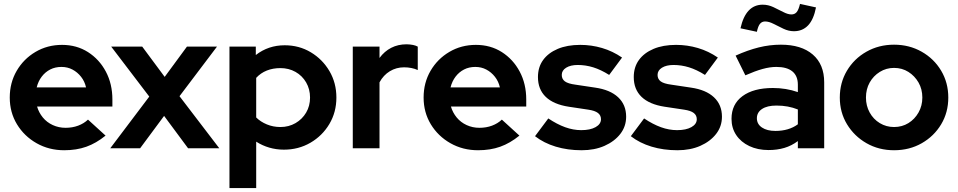

<svg xmlns="http://www.w3.org/2000/svg" viewBox="-20 -760 4910 984"><path d="M309 10Q231 10 167.5 -26Q104 -62 67 -123Q30 -184 30 -260Q30 -336 65.5 -397Q101 -458 162 -494Q223 -530 298 -530Q373 -530 431 -493Q489 -456 522.5 -393Q556 -330 556 -250V-214H170Q179 -183 199.5 -158Q220 -133 250.5 -119Q281 -105 316 -105Q351 -105 380.5 -116Q410 -127 431 -147L521 -65Q473 -26 422.5 -8Q372 10 309 10ZM168 -312H421Q414 -343 395.5 -366.5Q377 -390 351.5 -403.5Q326 -417 295 -417Q263 -417 237.5 -404Q212 -391 194 -367.5Q176 -344 168 -312Z M545 0 745 -265 550 -521H709L824 -366L938 -521H1092L900 -267L1104 0H944L821 -166L698 0Z M1156 204V-521H1291V-478Q1355 -528 1439 -528Q1513 -528 1573 -492Q1633 -456 1668.5 -395.5Q1704 -335 1704 -260Q1704 -185 1668 -124.5Q1632 -64 1571 -28.5Q1510 7 1435 7Q1396 7 1360 -3.5Q1324 -14 1293 -34V204ZM1417 -109Q1460 -109 1494.5 -129Q1529 -149 1549 -183Q1569 -217 1569 -260Q1569 -303 1549 -337.5Q1529 -372 1494.5 -391.5Q1460 -411 1417 -411Q1379 -411 1347.5 -398.5Q1316 -386 1293 -361V-158Q1315 -136 1347.5 -122.5Q1380 -109 1417 -109Z M1788 0V-521H1925V-463Q1950 -497 1985 -515Q2020 -533 2064 -533Q2102 -532 2121 -521V-401Q2106 -408 2088 -411.5Q2070 -415 2051 -415Q2011 -415 1978 -395Q1945 -375 1925 -338V0Z M2430 10Q2352 10 2288.5 -26Q2225 -62 2188 -123Q2151 -184 2151 -260Q2151 -336 2186.5 -397Q2222 -458 2283 -494Q2344 -530 2419 -530Q2494 -530 2552 -493Q2610 -456 2643.5 -393Q2677 -330 2677 -250V-214H2291Q2300 -183 2320.5 -158Q2341 -133 2371.5 -119Q2402 -105 2437 -105Q2472 -105 2501.5 -116Q2531 -127 2552 -147L2642 -65Q2594 -26 2543.5 -8Q2493 10 2430 10ZM2289 -312H2542Q2535 -343 2516.5 -366.5Q2498 -390 2472.5 -403.5Q2447 -417 2416 -417Q2384 -417 2358.5 -404Q2333 -391 2315 -367.5Q2297 -344 2289 -312Z M2961 10Q2889 10 2828 -8.5Q2767 -27 2722 -62L2790 -153Q2835 -123 2876.5 -108Q2918 -93 2959 -93Q3005 -93 3032.5 -108.5Q3060 -124 3060 -149Q3060 -169 3044.5 -181Q3029 -193 2995 -198L2895 -213Q2817 -225 2777 -263.5Q2737 -302 2737 -365Q2737 -416 2763.5 -452.5Q2790 -489 2838.5 -509.5Q2887 -530 2954 -530Q3011 -530 3065.5 -514Q3120 -498 3168 -465L3102 -376Q3059 -403 3020 -415Q2981 -427 2941 -427Q2904 -427 2881.5 -413Q2859 -399 2859 -376Q2859 -355 2875 -343Q2891 -331 2930 -326L3030 -311Q3107 -300 3148 -261.5Q3189 -223 3189 -162Q3189 -112 3159 -73.5Q3129 -35 3078 -12.5Q3027 10 2961 10Z M3452 10Q3380 10 3319 -8.5Q3258 -27 3213 -62L3281 -153Q3326 -123 3367.5 -108Q3409 -93 3450 -93Q3496 -93 3523.5 -108.5Q3551 -124 3551 -149Q3551 -169 3535.5 -181Q3520 -193 3486 -198L3386 -213Q3308 -225 3268 -263.5Q3228 -302 3228 -365Q3228 -416 3254.5 -452.5Q3281 -489 3329.5 -509.5Q3378 -530 3445 -530Q3502 -530 3556.5 -514Q3611 -498 3659 -465L3593 -376Q3550 -403 3511 -415Q3472 -427 3432 -427Q3395 -427 3372.5 -413Q3350 -399 3350 -376Q3350 -355 3366 -343Q3382 -331 3421 -326L3521 -311Q3598 -300 3639 -261.5Q3680 -223 3680 -162Q3680 -112 3650 -73.5Q3620 -35 3569 -12.5Q3518 10 3452 10Z M3919 9Q3863 9 3820 -11.5Q3777 -32 3753 -68Q3729 -104 3729 -151Q3729 -226 3785.5 -267.5Q3842 -309 3941 -309Q4009 -309 4069 -288V-326Q4069 -371 4041 -394Q4013 -417 3959 -417Q3926 -417 3888 -406.5Q3850 -396 3800 -374L3750 -475Q3812 -503 3868.5 -517Q3925 -531 3982 -531Q4087 -531 4145.5 -480.5Q4204 -430 4204 -338V0H4069V-37Q4037 -13 4000 -2Q3963 9 3919 9ZM3859 -154Q3859 -124 3885 -106.5Q3911 -89 3954 -89Q3988 -89 4017 -97.5Q4046 -106 4069 -123V-199Q4044 -209 4017 -214Q3990 -219 3959 -219Q3912 -219 3885.5 -201.5Q3859 -184 3859 -154ZM3859 -597 3775 -615Q3802 -736 3889 -736Q3917 -736 3943.5 -723.5Q3970 -711 3994 -698.5Q4018 -686 4036 -686Q4053 -686 4063 -698Q4073 -710 4080 -740L4162 -722Q4150 -660 4121.5 -630Q4093 -600 4049 -600Q4022 -600 3995.5 -612.5Q3969 -625 3945 -637.5Q3921 -650 3901 -650Q3885 -650 3875 -638Q3865 -626 3859 -597Z M4562 10Q4484 10 4421 -26Q4358 -62 4321 -123Q4284 -184 4284 -260Q4284 -336 4320.5 -397.5Q4357 -459 4420.5 -495Q4484 -531 4562 -531Q4640 -531 4703.5 -495Q4767 -459 4803.5 -397.5Q4840 -336 4840 -260Q4840 -184 4803.5 -123Q4767 -62 4704 -26Q4641 10 4562 10ZM4562 -109Q4603 -109 4635.5 -129Q4668 -149 4687.5 -183.5Q4707 -218 4707 -260Q4707 -303 4687.5 -337Q4668 -371 4635.5 -391.5Q4603 -412 4562 -412Q4522 -412 4489 -391.5Q4456 -371 4437 -337Q4418 -303 4418 -260Q4418 -218 4437 -183.5Q4456 -149 4489 -129Q4522 -109 4562 -109Z"/></svg>

Font: Red Hat Display ExtraBold
Style: Regular
Weight: 800
Designer: Pentagram, MCKL
Foundry: Pentagram, MCKL
Version: Version 1.023